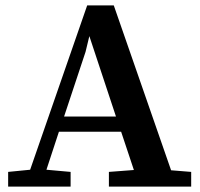

<svg xmlns="http://www.w3.org/2000/svg" viewBox="-20 -687 738 707"><path d="M10 0V-54L91 -62L301 -667H399L610 -60L684 -54V0H381V-54L473 -61L426 -202H197L151 -62L240 -54V0ZM295 -496 216 -258H407L309 -554Z"/></svg>

Font: Source Serif 4 SmText Semibold
Style: Regular
Weight: 600
Designer: Frank Grießhammer
Foundry: Adobe
Version: Version 4.005;hotconv 1.1.0;makeotfexe 2.6.0